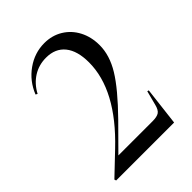

<svg xmlns="http://www.w3.org/2000/svg" viewBox="-203 -811 916 916"><g transform="rotate(-45 255.0 -353.0)"><path d="M35 -9 142 -111Q345 -304 345 -490Q345 -568 311.5 -609.5Q278 -651 216 -651Q167 -651 128 -626.5Q89 -602 65 -557L56 -562Q82 -627 137.5 -666.5Q193 -706 259 -706Q311 -706 352 -681Q393 -656 416 -612Q439 -568 439 -512Q439 -444 396 -373.5Q353 -303 250 -198L130 -77H361Q390 -77 404 -86Q418 -95 425 -123L444 -196L452 -194L429 0H38Z"/></g></svg>

Font: Libre Caslon Display
Style: Regular
Weight: 400
Designer: Pablo Impallari, Rodrigo Fuenzalida
Foundry: Pablo Impallari, Rodrigo Fuenzalida
Version: Version 1.100; ttfautohint (v1.6) -l 8 -r 50 -G 200 -x 14 -D